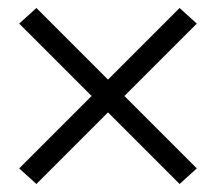

<svg xmlns="http://www.w3.org/2000/svg" viewBox="-20 -580 540 480"><path d="M71 -120 28 -159 209 -340 28 -521 71 -560 250 -381 429 -560 472 -521 291 -340 472 -159 429 -120 250 -299Z"/></svg>

Font: Iosevka Curly Light
Style: Regular
Weight: 300
Monospace: yes
Designer: Belleve Invis
Foundry: Belleve Invis
Version: Version 22.1.2; ttfautohint (v1.8.4)